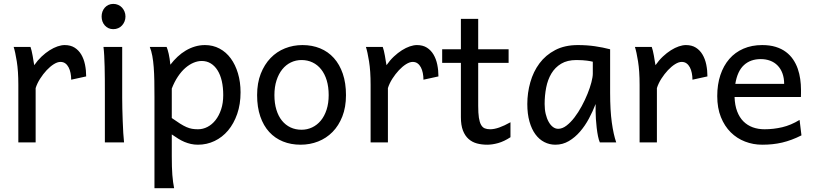

<svg xmlns="http://www.w3.org/2000/svg" viewBox="-20 -743 4251 1002"><path d="M75.7 0V-300.3Q75.7 -372.6 67.6 -422.6Q59.6 -472.7 51.3 -498H139.2Q142.1 -490.2 145 -477.8Q147.9 -465.3 150.4 -451.7Q152.8 -438 154.8 -424.8L158.7 -402.8Q176.3 -428.2 197 -447.8Q217.8 -467.3 239 -480.7Q260.3 -494.1 280.5 -501Q300.8 -507.8 317.4 -507.8Q348.1 -507.8 369.4 -494.4Q390.6 -481 404.1 -458.3Q417.5 -435.5 423.6 -406Q429.7 -376.5 429.7 -344.2L351.6 -327.1Q351.6 -345.2 348.1 -362.1Q344.7 -378.9 337.9 -391.8Q331.1 -404.8 320.6 -412.4Q310.1 -419.9 295.4 -419.9Q279.8 -419.9 260.7 -408Q241.7 -396 223.4 -376.5Q205.1 -356.9 189.5 -332.5Q173.8 -308.1 166 -283.2V0Z M510.3 -656.7Q510.3 -670.4 514.6 -682.4Q519 -694.3 527.1 -703.4Q535.2 -712.4 546.4 -717.5Q557.6 -722.7 571.3 -722.7Q585 -722.7 596.7 -717.5Q608.4 -712.4 616.7 -703.4Q625 -694.3 629.9 -682.4Q634.8 -670.4 634.8 -656.7Q634.8 -643.1 629.9 -631.1Q625 -619.1 616.7 -610.1Q608.4 -601.1 596.7 -595.9Q585 -590.8 571.3 -590.8Q557.6 -590.8 546.4 -595.9Q535.2 -601.1 527.1 -610.1Q519 -619.1 514.6 -631.1Q510.3 -643.1 510.3 -656.7ZM617.7 -231.9Q617.7 -208.5 618.4 -176.5Q619.1 -144.5 620.4 -111.8Q621.6 -79.1 623.3 -49.3Q625 -19.5 627.4 0H527.3V-258.8Q527.3 -294.4 527.1 -329.1Q526.9 -363.8 526.1 -394.8Q525.4 -425.8 523.9 -452.4Q522.5 -479 520 -498H617.7Z M876.5 -127Q901.4 -109.4 919.7 -97.9Q938 -86.4 953.1 -79.8Q968.3 -73.2 982.2 -70.8Q996.1 -68.4 1013.2 -68.4Q1039.1 -68.4 1062.7 -80.6Q1086.4 -92.8 1104.7 -116Q1123 -139.2 1134 -172.1Q1145 -205.1 1145 -246.6Q1145 -287.1 1137.5 -320.1Q1129.9 -353 1115.2 -376.2Q1100.6 -399.4 1079.8 -412.1Q1059.1 -424.8 1032.7 -424.8Q1011.7 -424.8 989.7 -415.5Q967.8 -406.2 947 -388.2Q926.3 -370.1 908.2 -343Q890.1 -315.9 876.5 -280.8ZM849.6 -498Q855 -485.4 860.4 -462.2Q865.7 -439 869.1 -405.3Q886.2 -427.7 906.5 -446.8Q926.8 -465.8 949.5 -479.2Q972.2 -492.7 997.3 -500.2Q1022.5 -507.8 1049.8 -507.8Q1091.3 -507.8 1125.7 -489.5Q1160.2 -471.2 1184.3 -438.2Q1208.5 -405.3 1221.9 -360.1Q1235.4 -314.9 1235.4 -261.2Q1235.4 -198.7 1217.8 -148.2Q1200.2 -97.7 1170.2 -62Q1140.1 -26.4 1099.6 -7.1Q1059.1 12.2 1013.2 12.2Q993.7 12.2 976.3 8.3Q959 4.4 942.6 -2.4Q926.3 -9.3 910.2 -19.3Q894 -29.3 876.5 -41.5V73.2Q876.5 102.5 877.2 126.2Q877.9 149.9 879.4 169.9Q880.9 189.9 883.3 206.8Q885.7 223.6 888.7 239.3H786.1V-236.8Q786.1 -282.2 785.4 -321Q784.7 -359.9 782.2 -392.3Q779.8 -424.8 774.9 -451.2Q770 -477.5 761.7 -498Z M1412.1 -246.6Q1412.1 -204.1 1422.4 -170.4Q1432.6 -136.7 1451.4 -113.5Q1470.2 -90.3 1496.1 -78.1Q1522 -65.9 1553.7 -65.9Q1583 -65.9 1608.9 -78.1Q1634.8 -90.3 1654.1 -113.5Q1673.3 -136.7 1684.3 -170.4Q1695.3 -204.1 1695.3 -246.6Q1695.3 -289.6 1685.1 -323.5Q1674.8 -357.4 1656 -381.1Q1637.2 -404.8 1611.1 -417.2Q1585 -429.7 1553.7 -429.7Q1523.9 -429.7 1498 -417.2Q1472.2 -404.8 1453.1 -381.1Q1434.1 -357.4 1423.1 -323.5Q1412.1 -289.6 1412.1 -246.6ZM1321.8 -246.6Q1321.8 -309.6 1340.8 -358.2Q1359.9 -406.7 1392.1 -440.2Q1424.3 -473.6 1467.3 -490.7Q1510.3 -507.8 1558.6 -507.8Q1608.9 -507.8 1650.6 -490.7Q1692.4 -473.6 1722.4 -440.2Q1752.4 -406.7 1769 -358.2Q1785.6 -309.6 1785.6 -246.6Q1785.6 -183.6 1766.6 -135.3Q1747.6 -86.9 1715.3 -54.2Q1683.1 -21.5 1640.1 -4.6Q1597.2 12.2 1548.8 12.2Q1498.5 12.2 1456.8 -4.6Q1415 -21.5 1385 -54.2Q1355 -86.9 1338.4 -135.3Q1321.8 -183.6 1321.8 -246.6Z M1914.1 0V-300.3Q1914.1 -372.6 1906 -422.6Q1897.9 -472.7 1889.6 -498H1977.5Q1980.5 -490.2 1983.4 -477.8Q1986.3 -465.3 1988.8 -451.7Q1991.2 -438 1993.2 -424.8L1997.1 -402.8Q2014.6 -428.2 2035.4 -447.8Q2056.2 -467.3 2077.4 -480.7Q2098.6 -494.1 2118.9 -501Q2139.2 -507.8 2155.8 -507.8Q2186.5 -507.8 2207.8 -494.4Q2229 -481 2242.4 -458.3Q2255.9 -435.5 2262 -406Q2268.1 -376.5 2268.1 -344.2L2189.9 -327.1Q2189.9 -345.2 2186.5 -362.1Q2183.1 -378.9 2176.3 -391.8Q2169.4 -404.8 2158.9 -412.4Q2148.4 -419.9 2133.8 -419.9Q2118.2 -419.9 2099.1 -408Q2080.1 -396 2061.8 -376.5Q2043.5 -356.9 2027.8 -332.5Q2012.2 -308.1 2004.4 -283.2V0Z M2287.6 -485.8H2385.3V-644.5H2475.6V-485.8H2634.3V-415H2475.6V-190.4Q2475.6 -152.8 2479.2 -128.9Q2482.9 -105 2490.5 -91.6Q2498 -78.1 2509.8 -73.2Q2521.5 -68.4 2538.1 -68.4Q2559.1 -68.4 2585.4 -77.6Q2611.8 -86.9 2644 -105V-26.9Q2610.4 -4.9 2579.6 3.7Q2548.8 12.2 2522.9 12.2Q2494.1 12.2 2469.2 5.6Q2444.3 -1 2425.5 -17.6Q2406.7 -34.2 2396 -61.8Q2385.3 -89.4 2385.3 -131.8V-415H2287.6Z M3073.7 -420.9Q3067.9 -422.4 3060.5 -423.8Q3053.2 -425.3 3043.2 -426.5Q3033.2 -427.7 3019.8 -428.7Q3006.3 -429.7 2988.3 -429.7Q2940.4 -429.7 2908.4 -410.4Q2876.5 -391.1 2857.4 -359.1Q2838.4 -327.1 2830.3 -285.6Q2822.3 -244.1 2822.3 -200.2Q2822.3 -171.9 2827.9 -148.2Q2833.5 -124.5 2843.3 -107.2Q2853 -89.8 2865.7 -80.3Q2878.4 -70.8 2893.1 -70.8Q2914.6 -70.8 2936.3 -87.4Q2958 -104 2978 -130.1Q2998 -156.2 3015.6 -188.7Q3033.2 -221.2 3046.1 -253.2Q3059.1 -285.2 3066.4 -313.5Q3073.7 -341.8 3073.7 -358.9ZM3110.4 0Q3105 -11.7 3100.8 -32.2Q3096.7 -52.7 3094 -75.9Q3091.3 -99.1 3089.8 -122.1Q3088.4 -145 3088.4 -161.1V-200.2Q3073.7 -162.1 3053.5 -124.3Q3033.2 -86.4 3007.1 -56.2Q2981 -25.9 2948.7 -6.8Q2916.5 12.2 2878.4 12.2Q2847.7 12.2 2820.8 -1.5Q2793.9 -15.1 2774.2 -42Q2754.4 -68.8 2743.2 -108.6Q2731.9 -148.4 2731.9 -200.2Q2731.9 -258.3 2747.6 -313.7Q2763.2 -369.1 2795.4 -412.4Q2827.6 -455.6 2877.4 -481.7Q2927.2 -507.8 2995.6 -507.8Q3043 -507.8 3085 -501.7Q3127 -495.6 3164.1 -485.8V-258.8Q3164.1 -166.5 3172.9 -103.8Q3181.6 -41 3195.8 0Z M3317.9 0V-300.3Q3317.9 -372.6 3309.8 -422.6Q3301.8 -472.7 3293.5 -498H3381.3Q3384.3 -490.2 3387.2 -477.8Q3390.1 -465.3 3392.6 -451.7Q3395 -438 3397 -424.8L3400.9 -402.8Q3418.5 -428.2 3439.2 -447.8Q3460 -467.3 3481.2 -480.7Q3502.4 -494.1 3522.7 -501Q3543 -507.8 3559.6 -507.8Q3590.3 -507.8 3611.6 -494.4Q3632.8 -481 3646.2 -458.3Q3659.7 -435.5 3665.8 -406Q3671.9 -376.5 3671.9 -344.2L3593.8 -327.1Q3593.8 -345.2 3590.3 -362.1Q3586.9 -378.9 3580.1 -391.8Q3573.2 -404.8 3562.7 -412.4Q3552.2 -419.9 3537.6 -419.9Q3522 -419.9 3502.9 -408Q3483.9 -396 3465.6 -376.5Q3447.3 -356.9 3431.6 -332.5Q3416 -308.1 3408.2 -283.2V0Z M3813.5 -236.8Q3814.9 -193.8 3826.9 -162.1Q3838.9 -130.4 3859.6 -109.6Q3880.4 -88.9 3908.4 -78.6Q3936.5 -68.4 3969.7 -68.4Q4017.1 -68.4 4062.5 -79.1Q4107.9 -89.8 4152.8 -117.2L4162.6 -36.6Q4136.7 -23.4 4111.8 -14.2Q4086.9 -4.9 4062 1Q4037.1 6.8 4011.5 9.5Q3985.8 12.2 3957.5 12.2Q3910.6 12.2 3868.2 -4.2Q3825.7 -20.5 3793.5 -52.5Q3761.2 -84.5 3742.2 -131.8Q3723.1 -179.2 3723.1 -241.7Q3723.1 -302.2 3739.5 -351.3Q3755.9 -400.4 3786.1 -435.3Q3816.4 -470.2 3859.9 -489Q3903.3 -507.8 3957.5 -507.8Q3997.6 -507.8 4028.3 -498.3Q4059.1 -488.8 4081.5 -471.9Q4104 -455.1 4119.1 -432.6Q4134.3 -410.2 4143.3 -384.3Q4152.3 -358.4 4156.2 -330.3Q4160.2 -302.2 4160.2 -274.9V-255.9Q4160.2 -243.7 4159.7 -236.8ZM3950.2 -434.6Q3896.5 -434.6 3862.3 -403.1Q3828.1 -371.6 3817.4 -305.2H4072.3Q4072.3 -336.4 4063.2 -360.6Q4054.2 -384.8 4037.8 -401.4Q4021.5 -418 3999 -426.3Q3976.6 -434.6 3950.2 -434.6Z"/></svg>

Font: Andika Am
Style: Regular
Weight: 400
Designer: Victor Gaultney, Annie Olsen, Julie Remington, Don Collingsworth, Eric Hays, Becca Hirsbrunner
Foundry: SIL International
Version: Version 5.000